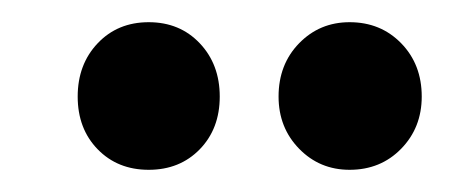

<svg xmlns="http://www.w3.org/2000/svg" viewBox="-20 -771 422 173"><path d="M178 -684Q178 -655 160 -636.5Q142 -618 114 -618Q86 -618 68 -636.5Q50 -655 50 -684Q50 -713 68 -732Q86 -751 114 -751Q142 -751 160 -732Q178 -713 178 -684ZM360 -684Q360 -656 341.5 -637Q323 -618 295 -618Q268 -618 249.5 -637Q231 -656 231 -684Q231 -713 249.5 -732Q268 -751 295 -751Q323 -751 341.5 -732Q360 -713 360 -684Z"/></svg>

Font: Gontserrat Medium
Style: Regular
Weight: 500
Designer: Julieta Ulanovsky
Foundry: Julieta Ulanovsky
Version: Version 6.001